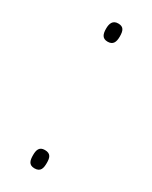

<svg xmlns="http://www.w3.org/2000/svg" viewBox="-149 -815 490 617"><g transform="rotate(30 96.0 -507.0)"><path d="M71 -742C71 -722 76 -708 96 -708C116 -708 122 -721 122 -742C122 -764 117 -776 97 -776C76 -776 71 -760 71 -742ZM71 -273C71 -254 74 -238 96 -238C119 -238 122 -254 122 -273C122 -291 119 -306 96 -306C75 -306 71 -291 71 -273Z"/></g></svg>

Font: Noto Sans Khmer UI Condensed Thin
Style: Regular
Weight: 100
Width: 3
Designer: Danh Hong and the Monotype Design Team
Foundry: Monotype Imaging Inc.
Version: Version 2.002